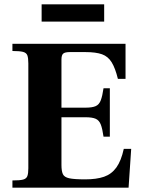

<svg xmlns="http://www.w3.org/2000/svg" viewBox="-20 -861 651 881"><path d="M37 0V-33Q71 -33 86 -37Q101 -41 105.5 -53Q110 -65 110 -89V-570Q110 -595 105.5 -607Q101 -619 85.5 -623Q70 -627 37 -627V-660H556V-499H521Q509 -548 492.5 -575Q476 -602 448 -612Q420 -622 372 -622H300Q278 -622 270 -615Q262 -608 262 -588V-367H373Q403 -367 419 -374Q435 -381 442.5 -401Q450 -421 455 -456H484V-234H455Q450 -270 442.5 -289.5Q435 -309 419 -316Q403 -323 373 -323H262V-104Q262 -76 268.5 -62Q275 -48 297.5 -43Q320 -38 371 -38Q423 -38 457.5 -50Q492 -62 514 -92.5Q536 -123 548 -178H582L570 0ZM171 -762V-841H458V-762Z"/></svg>

Font: Frank Ruhl Libre
Style: Bold
Weight: 700
Designer: Yanek Iontef
Foundry: Fontef
Version: Version 6.004